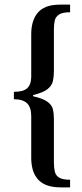

<svg xmlns="http://www.w3.org/2000/svg" viewBox="-20 -680 353 830"><path d="M244 130Q204 130 179 119.5Q154 109 140 90.5Q126 72 120.5 49.5Q115 27 115 3V-178Q115 -216 97 -233.5Q79 -251 40 -251V-283Q82 -283 98.5 -299.5Q115 -316 115 -348V-533Q115 -560 121.5 -583Q128 -606 142 -623.5Q156 -641 180 -650.5Q204 -660 241 -660H283V-627Q250 -627 235 -617Q220 -607 216.5 -590.5Q213 -574 213 -554V-372Q213 -350 209 -330.5Q205 -311 186.5 -295.5Q168 -280 123 -269V-264Q167 -254 186 -239.5Q205 -225 209 -207Q213 -189 213 -166V21Q213 45 217 62Q221 79 236 88Q251 97 283 97V130Z"/></svg>

Font: Frank Ruhl Libre SemiBold
Style: Regular
Weight: 600
Designer: Yanek Iontef
Foundry: Fontef
Version: Version 6.003;gftools[0.9.30]